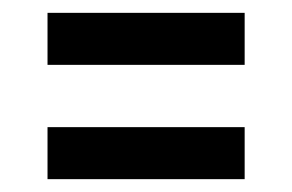

<svg xmlns="http://www.w3.org/2000/svg" viewBox="-20 -565 455 299"><path d="M54 -464V-545H361V-464ZM54 -286V-367H361V-286Z"/></svg>

Font: Oswald
Style: Regular
Weight: 400
Designer: Vernon Adams
Foundry: Vernon Adams
Version: Version 4.103; ttfautohint (v1.8.3)